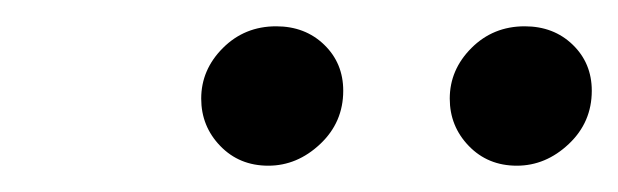

<svg xmlns="http://www.w3.org/2000/svg" viewBox="-20 -814 470 146"><path d="M373 -688Q351 -688 336.5 -703Q322 -718 322 -739Q322 -761 338.5 -777.5Q355 -794 379 -794Q401 -794 415.5 -780Q430 -766 430 -745Q430 -721 412.5 -704.5Q395 -688 373 -688ZM184 -688Q162 -688 147.5 -703Q133 -718 133 -739Q133 -761 149.5 -777.5Q166 -794 190 -794Q212 -794 226.5 -780Q241 -766 241 -745Q241 -721 223.5 -704.5Q206 -688 184 -688Z"/></svg>

Font: MuseoModerno
Style: Italic
Weight: 400
Italic angle: -9°
Designer: Pablo Cosgaya, Héctor Gatti, Marcela Romero, and the Authors of The MuseoModerno Project.
Foundry: Omnibus-Type Team
Version: Version 1.003